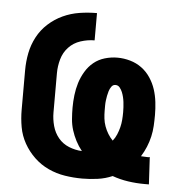

<svg xmlns="http://www.w3.org/2000/svg" viewBox="-45 -580 589 631"><g transform="rotate(5 250.0 -265.0)"><path d="M454 8Q427 8 400 4Q373 0 348 -9Q325 1 299.5 4.5Q274 8 249 8Q220 8 191.5 3.5Q163 -1 137 -13Q111 -25 90 -45Q69 -65 55 -90Q41 -115 36 -143Q31 -171 31 -200V-330Q31 -359 36.5 -387Q42 -415 55.5 -440.5Q69 -466 90.5 -485.5Q112 -505 138 -517Q164 -529 192.5 -533.5Q221 -538 250 -538V-448Q227 -448 204 -440.5Q181 -433 165 -416Q149 -399 142.5 -376Q136 -353 136 -330V-200Q136 -178 142 -156Q148 -134 162 -117Q176 -100 197 -91.5Q218 -83 240 -82Q228 -97 219.5 -113.5Q211 -130 205.5 -147.5Q200 -165 198.5 -184Q197 -203 197 -221Q197 -242 199.5 -263Q202 -284 208 -303.5Q214 -323 225 -341.5Q236 -360 252 -373Q268 -386 288.5 -392Q309 -398 330 -398Q351 -398 372 -392Q393 -386 410 -373.5Q427 -361 439 -343Q451 -325 457.5 -305Q464 -285 466.5 -263.5Q469 -242 469 -221Q469 -203 468 -185Q467 -167 463 -149.5Q459 -132 452 -115Q445 -98 435 -82Q440 -82 445 -81.5Q450 -81 455 -81Q457 -81 459.5 -81Q462 -81 464 -82L469 8Q466 8 462 8Q458 8 454 8ZM338 -125Q346 -135 351 -147Q356 -159 359 -171Q362 -183 363 -195.5Q364 -208 364 -221Q364 -229 363.5 -237.5Q363 -246 362 -254.5Q361 -263 359 -271Q357 -279 354 -286.5Q351 -294 345.5 -301Q340 -308 331 -308Q323 -308 318 -301Q313 -294 310.5 -286Q308 -278 306.5 -270Q305 -262 304 -254Q303 -246 303 -237.5Q303 -229 303 -221Q303 -208 304.5 -195Q306 -182 310.5 -169.5Q315 -157 322 -145.5Q329 -134 338 -125Z"/></g></svg>

Font: Iosevka Slab Extrabold
Style: Regular
Weight: 800
Monospace: yes
Designer: Belleve Invis
Foundry: Belleve Invis
Version: Version 11.1.1; ttfautohint (v1.8.3)